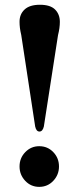

<svg xmlns="http://www.w3.org/2000/svg" viewBox="-20 -756 325 786"><path d="M143.5 -736.5Q186 -736.5 205.5 -717Q225 -697.5 225 -666.5Q225 -641.5 217.5 -612L159.5 -238Q154.5 -217.5 141.5 -217.5Q128.5 -217.5 124 -238L67 -612.5Q63 -629.5 61.5 -642Q60 -654.5 60 -667Q60 -698 80.8 -717.2Q101.5 -736.5 143.5 -736.5ZM140.5 9Q106.5 9 83.2 -15.8Q60 -40.5 60 -74.5Q60 -109 83.5 -133.2Q107 -157.5 140.5 -157.5Q175 -157.5 198.2 -133.2Q221.5 -109 221.5 -74.5Q221.5 -40.5 198.2 -15.8Q175 9 140.5 9Z"/></svg>

Font: Fraunces 72pt SemiBold
Style: Regular
Weight: 600
Version: Version 1.000;[b76b70a41]